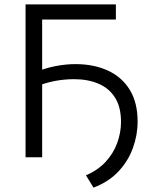

<svg xmlns="http://www.w3.org/2000/svg" viewBox="-20 -720 688 879"><path d="M97 0V-700H510.5V-630.5H173V0ZM408 139 373.5 82.5Q428 59.5 463.5 21Q499 -17.5 516.5 -65.2Q534 -113 534 -161.5Q534 -230.5 506.2 -273.8Q478.5 -317 430 -337.2Q381.5 -357.5 319.5 -357.5Q273.5 -357.5 228.8 -348.8Q184 -340 137 -320.5L138 -388Q187.5 -408.5 234.8 -417.5Q282 -426.5 325 -426.5Q409.5 -426.5 473.8 -397Q538 -367.5 574 -309Q610 -250.5 610 -163.5Q610 -101.5 588.2 -41.8Q566.5 18 521.8 65.5Q477 113 408 139Z"/></svg>

Font: Geologica Cursive ExtraLight
Style: Regular
Weight: 250
Designer: Sindre Bremnes, Frode Helland
Foundry: Monokrom Skriftforlag AS
Version: Version 1.010;gftools[0.9.28]